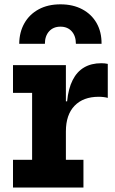

<svg xmlns="http://www.w3.org/2000/svg" viewBox="-20 -844 518 864"><path d="M437 -647H321.5Q321.5 -682 302.8 -703Q284 -724 252 -724Q220 -724 201 -703Q182 -682 182 -647H66.5Q67 -699.5 89.8 -739.5Q112.5 -779.5 154 -802Q195.5 -824.5 252 -824.5Q308.5 -824.5 350.2 -802.2Q392 -780 414.8 -740Q437.5 -700 437 -647ZM276.5 -125H355.5V0H38.5V-125H124.5V-426H38.5V-551H276.5ZM465 -403.5Q456.5 -406 446.2 -407.2Q436 -408.5 424 -408.5Q354.5 -408.5 315.5 -368Q276.5 -327.5 276.5 -252.5L250 -388H282Q287.5 -445 306.8 -483.2Q326 -521.5 358.5 -540.5Q391 -559.5 435.5 -559.5Q444 -559.5 451.2 -558.8Q458.5 -558 465 -556.5Z"/></svg>

Font: Hepta Slab ExtraLight
Style: Bold
Weight: 700
Version: Version 1.102